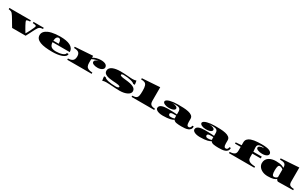

<svg xmlns="http://www.w3.org/2000/svg" viewBox="497 -3447 9816 6152"><g transform="rotate(30 5405.0 -371.5)"><path d="M400.4 0Q368.2 -51.8 334 -110.6Q299.8 -169.4 263.2 -231Q230.5 -286.1 200.4 -333Q170.4 -379.9 146.5 -407.2Q128.9 -427.7 102.8 -440.4Q76.7 -453.1 50.3 -459.2Q23.9 -465.3 4.9 -465.3V-511.2H798.8V-465.3Q775.9 -465.3 744.9 -461.9Q713.9 -458.5 690.4 -449.5Q667 -440.4 667 -422.4Q667 -398.4 731.9 -275.9Q761.2 -221.2 795.7 -162.8Q830.1 -104.5 856.9 -63.5Q870.1 -80.6 897 -129.9Q923.8 -179.2 957 -246.1Q989.3 -310.5 1009.5 -358.9Q1029.8 -407.2 1029.8 -420.4Q1029.8 -437 1010 -446.8Q990.2 -456.5 960 -460.9Q929.7 -465.3 897.9 -465.3V-511.2H1275.4V-465.3Q1232.4 -465.3 1188 -452.6Q1143.6 -439.9 1114.7 -399.4Q1091.3 -366.7 1066.9 -321.5Q1042.5 -276.4 1014.6 -221.2Q987.8 -168 959.2 -111.6Q930.7 -55.2 900.4 0Z M1893.1 22Q1752.9 22 1638.9 8.3Q1524.9 -5.4 1444.3 -36.6Q1363.8 -67.9 1319.8 -118.4Q1275.9 -168.9 1275.9 -243.2Q1275.9 -315.9 1321.8 -371.3Q1367.7 -426.8 1449.2 -462.4Q1504.4 -486.8 1571.3 -502Q1638.2 -517.6 1716.3 -525.4Q1794.4 -533.2 1880.4 -533.2Q1995.1 -533.2 2088.4 -517.1Q2181.6 -501 2248 -467.3Q2314 -433.1 2350.1 -379.9Q2386.2 -326.7 2386.2 -252.4H1749.5Q1756.3 -140.1 1814 -94.2Q1871.6 -48.3 1993.7 -48.3Q2052.7 -48.3 2109.9 -56.9Q2167 -65.4 2214.4 -82Q2262.2 -98.1 2292.2 -123.5Q2322.3 -148.9 2322.3 -181.2H2386.2Q2386.2 -127.4 2343.8 -88.6Q2301.3 -49.8 2232.9 -25.9Q2164.1 -2 2076.2 10Q1988.3 22 1893.1 22ZM1749 -307.1H1946.8Q1946.8 -351.6 1939.7 -383.1Q1932.6 -414.6 1920.9 -434.6Q1908.7 -454.6 1892.1 -464.1Q1875.5 -473.6 1856.4 -473.6Q1835.4 -473.6 1816.7 -464.1Q1797.9 -454.6 1783.7 -434.6Q1769 -414.1 1760 -382.6Q1751 -351.1 1749 -307.1Z M2439.9 0V-45.9Q2527.3 -49.3 2576.7 -74Q2626 -98.6 2646 -143.3Q2666 -188 2666 -251.5Q2666 -349.1 2613.5 -392.1Q2561 -435.1 2439.9 -435.1V-481L3095.2 -524.9V-452.6Q3150.4 -491.2 3229.5 -512.2Q3308.6 -533.2 3385.3 -533.2Q3445.8 -533.2 3490 -522.9Q3534.2 -512.7 3563.5 -494.1Q3620.1 -457 3620.1 -391.1Q3620.1 -340.8 3563 -303.2Q3535.2 -285.2 3494.4 -273.7Q3453.6 -262.2 3401.4 -262.2Q3307.6 -262.2 3250 -290.5Q3192.9 -317.9 3192.9 -363.3Q3192.9 -398.4 3219.5 -420.9Q3246.1 -443.4 3286.1 -454.6Q3326.2 -465.8 3366.2 -466.3Q3277.8 -466.3 3216.1 -450.4Q3154.3 -434.6 3095.2 -398.4V-255.9Q3095.2 -186 3118.2 -140.9Q3141.1 -95.7 3195.3 -72.8Q3249.5 -49.8 3342.8 -45.9V0Z M3752.4 27.3Q3747.1 15.6 3742.4 -6.1Q3737.8 -27.8 3734.4 -52.5Q3731 -77.1 3729.2 -98.9Q3727.5 -120.6 3727.5 -132.3H3787.6Q3800.8 -110.4 3837.9 -92.3Q3875 -74.2 3931.2 -61.5Q4046.4 -35.2 4216.8 -35.2Q4264.6 -35.2 4293 -47.9Q4320.8 -60.5 4320.8 -79.6Q4320.8 -96.2 4303.5 -106.2Q4286.1 -116.2 4256.3 -122.6Q4216.8 -130.9 4161.1 -134.3Q4105.5 -137.7 4042.7 -142.1Q3980 -146.5 3919.4 -156.7Q3859.9 -167 3810.1 -186Q3760.3 -205.1 3730.7 -238.8Q3701.2 -272.5 3701.2 -325.7Q3701.2 -380.9 3733.2 -420.2Q3765.1 -459.5 3821.8 -484.9Q3877 -509.3 3950.2 -521.2Q4023.4 -533.2 4107.9 -533.2Q4173.3 -533.2 4239.5 -529.5Q4305.7 -525.9 4366.2 -521.5Q4427.2 -517.1 4476.8 -513.4Q4526.4 -509.8 4554.7 -509.8Q4588.4 -509.8 4628.2 -514.9Q4668 -520 4689.9 -533.7Q4697.3 -518.1 4702.9 -489.3Q4708.5 -460.4 4711.7 -431.6Q4714.8 -402.8 4714.8 -386.2H4656.2Q4646.5 -402.3 4611.1 -419.9Q4575.7 -437.5 4521 -451.2Q4466.3 -465.3 4396.2 -474.1Q4326.2 -482.9 4247.6 -482.9Q4236.8 -482.9 4218.8 -480.2Q4200.7 -477.5 4186.3 -469.2Q4171.9 -460.9 4171.9 -442.9Q4171.9 -426.8 4188.5 -416.5Q4205.1 -406.2 4233.9 -399.4Q4262.7 -392.6 4300.8 -387.9Q4338.9 -383.3 4381.8 -378.9Q4424.8 -374 4470.2 -368.2Q4515.6 -362.3 4558.6 -352.5Q4616.7 -339.8 4664.3 -317.9Q4711.9 -295.9 4740.2 -261Q4768.6 -226.1 4768.6 -173.3Q4768.6 -130.9 4740 -95.2Q4711.4 -59.6 4660.2 -33.7Q4608.9 -7.3 4538.6 7.3Q4468.3 22 4384.8 22Q4316.4 22 4249.8 18.6Q4183.1 15.1 4119.6 10.7Q4056.2 6.3 3996.1 2.9Q3936 -0.5 3881.3 -0.5Q3849.1 -0.5 3811.5 5.6Q3773.9 11.7 3752.4 27.3Z M4819.8 0V-45.9Q4841.8 -46.9 4860.8 -48.6Q4879.9 -50.3 4896.5 -52.7Q4962.9 -63 4991.2 -102.1Q5005.9 -120.6 5015.6 -154.8Q5024.4 -187.5 5027.8 -233.9Q5031.2 -280.3 5031.2 -343.8Q5031.2 -407.7 5026.4 -451.7Q5017.1 -542 4982.4 -584Q4965.3 -604.5 4939.9 -617.2Q4914.6 -628.9 4881.1 -633.5Q4847.7 -638.2 4805.2 -638.2V-683.6L5460.4 -727.5V-229.5Q5460.4 -166 5477.5 -126.7Q5494.6 -87.4 5537.6 -68.4Q5580.6 -49.3 5658.2 -45.9V0Z M5983.9 22Q5907.2 22 5844.7 6.6Q5782.2 -8.8 5745.4 -38.1Q5708.5 -67.4 5708.5 -107.9Q5708.5 -150.9 5734.9 -179.2Q5761.2 -207.5 5804.7 -224.1Q5848.1 -240.2 5904.1 -246.8Q5960 -253.4 6019 -253.4Q6089.8 -253.4 6155.3 -251.7Q6220.7 -250 6273.7 -247.1Q6326.7 -244.1 6359.4 -240.2V-346.2Q6359.4 -423.3 6314.9 -455.6Q6292.5 -471.7 6257.1 -479Q6221.7 -486.3 6173.8 -486.3Q6102.5 -486.3 6040 -482.4Q6133.3 -482.4 6189.9 -456.8Q6246.6 -431.2 6246.6 -388.7Q6246.6 -356.4 6216.3 -334.5Q6186 -312.5 6134.8 -301.5Q6083.5 -290.5 6020.5 -290.5Q5977.1 -290.5 5937.7 -298.8Q5898.4 -307.1 5868.2 -321.8Q5837.9 -335.9 5820.1 -355.7Q5802.2 -375.5 5802.2 -398.4Q5802.2 -434.1 5842.8 -460Q5883.3 -485.8 5946.3 -502Q6007.3 -517.6 6078.9 -525.4Q6150.4 -533.2 6227.1 -533.2Q6329.6 -533.2 6429.4 -529.8Q6529.3 -526.4 6619.1 -506.8Q6702.6 -488.8 6755.4 -448Q6808.1 -407.2 6808.1 -335.9V-219.2Q6808.1 -173.8 6814.2 -146Q6820.3 -118.2 6831.1 -102.5Q6841.8 -87.4 6856.4 -82Q6871.1 -76.7 6887.7 -76.7Q6918.5 -76.7 6941.4 -101.6Q6964.4 -126.5 6966.3 -173.8H7021.5Q7021.5 -103.5 6989.7 -65.4Q6958 -27.3 6915 -10.3Q6863.3 10.7 6802.5 16.4Q6741.7 22 6672.4 22Q6561.5 22 6486.6 8.8Q6411.6 -4.4 6380.4 -54.7Q6359.9 -40.5 6328.4 -27.1Q6296.9 -13.7 6250 -2.4Q6202.6 8.3 6137.2 15.1Q6071.8 22 5983.9 22ZM6221.7 -69.3Q6250 -69.3 6286.4 -72.8Q6322.8 -76.2 6364.3 -93.3Q6359.4 -112.3 6359.4 -141.1V-193.4Q6338.4 -194.3 6316.9 -194.6Q6295.4 -194.8 6275.4 -194.8Q6242.2 -194.8 6217 -192.4Q6191.9 -189.9 6174.8 -183.1Q6140.6 -168.5 6140.6 -131.8Q6140.6 -112.3 6158.4 -90.8Q6176.3 -69.3 6221.7 -69.3Z M7357.9 22Q7281.2 22 7218.8 6.6Q7156.2 -8.8 7119.4 -38.1Q7082.5 -67.4 7082.5 -107.9Q7082.5 -150.9 7108.9 -179.2Q7135.3 -207.5 7178.7 -224.1Q7222.2 -240.2 7278.1 -246.8Q7334 -253.4 7393.1 -253.4Q7463.9 -253.4 7529.3 -251.7Q7594.7 -250 7647.7 -247.1Q7700.7 -244.1 7733.4 -240.2V-346.2Q7733.4 -423.3 7689 -455.6Q7666.5 -471.7 7631.1 -479Q7595.7 -486.3 7547.9 -486.3Q7476.6 -486.3 7414.1 -482.4Q7507.3 -482.4 7564 -456.8Q7620.6 -431.2 7620.6 -388.7Q7620.6 -356.4 7590.3 -334.5Q7560.1 -312.5 7508.8 -301.5Q7457.5 -290.5 7394.5 -290.5Q7351.1 -290.5 7311.8 -298.8Q7272.5 -307.1 7242.2 -321.8Q7211.9 -335.9 7194.1 -355.7Q7176.3 -375.5 7176.3 -398.4Q7176.3 -434.1 7216.8 -460Q7257.3 -485.8 7320.3 -502Q7381.3 -517.6 7452.9 -525.4Q7524.4 -533.2 7601.1 -533.2Q7703.6 -533.2 7803.5 -529.8Q7903.3 -526.4 7993.2 -506.8Q8076.7 -488.8 8129.4 -448Q8182.1 -407.2 8182.1 -335.9V-219.2Q8182.1 -173.8 8188.2 -146Q8194.3 -118.2 8205.1 -102.5Q8215.8 -87.4 8230.5 -82Q8245.1 -76.7 8261.7 -76.7Q8292.5 -76.7 8315.4 -101.6Q8338.4 -126.5 8340.3 -173.8H8395.5Q8395.5 -103.5 8363.8 -65.4Q8332 -27.3 8289.1 -10.3Q8237.3 10.7 8176.5 16.4Q8115.7 22 8046.4 22Q7935.5 22 7860.6 8.8Q7785.6 -4.4 7754.4 -54.7Q7733.9 -40.5 7702.4 -27.1Q7670.9 -13.7 7624 -2.4Q7576.7 8.3 7511.2 15.1Q7445.8 22 7357.9 22ZM7595.7 -69.3Q7624 -69.3 7660.4 -72.8Q7696.8 -76.2 7738.3 -93.3Q7733.4 -112.3 7733.4 -141.1V-193.4Q7712.4 -194.3 7690.9 -194.6Q7669.4 -194.8 7649.4 -194.8Q7616.2 -194.8 7591.1 -192.4Q7565.9 -189.9 7548.8 -183.1Q7514.6 -168.5 7514.6 -131.8Q7514.6 -112.3 7532.5 -90.8Q7550.3 -69.3 7595.7 -69.3Z M8422.9 0V-45.9Q8551.3 -50.8 8601.6 -92.8Q8627.4 -114.3 8638.2 -147.9Q8648.9 -181.6 8648.9 -229.5V-361.3H8437.5V-407.2L8648.9 -421.9V-528.8Q8648.9 -601.6 8690.9 -649.9Q8732.9 -698.2 8807.6 -724.6Q8856 -741.7 8918.5 -752.9Q8979.5 -763.2 9049.8 -767.3Q9120.1 -771.5 9197.3 -771.5Q9392.6 -771.5 9480.5 -731.9Q9568.4 -692.4 9568.4 -627.9Q9568.4 -577.6 9511.2 -545.4Q9483.4 -529.3 9442.9 -520.3Q9402.3 -511.2 9350.1 -511.2Q9302.7 -511.2 9261.5 -519Q9220.2 -526.9 9189.5 -540Q9158.7 -553.2 9141.1 -570.6Q9123.5 -587.9 9123.5 -607.4Q9123.5 -647 9172.4 -672.4Q9196.8 -685.1 9233.2 -691.9Q9269.5 -698.7 9317.9 -698.7Q9280.3 -714.4 9232.4 -714.4Q9162.6 -714.4 9127 -698.2Q9091.3 -682.1 9078.9 -654.3Q9066.4 -626.5 9066.4 -591.3Q9066.4 -561 9069.3 -529.3Q9072.3 -497.6 9075.2 -471.4Q9078.1 -445.3 9078.1 -431.6V-428.7H9390.1V-361.3H9078.1V-229.5Q9078.1 -160.2 9109.9 -121.6Q9141.6 -83 9205.1 -66.4Q9268.6 -49.8 9362.8 -45.9V0Z M9864.3 22Q9752.9 22 9669.7 -16.1Q9586.4 -54.2 9540.5 -117.2Q9494.6 -180.2 9494.6 -254.9Q9494.6 -326.2 9523.4 -378.7Q9552.2 -431.2 9603 -465.3Q9653.8 -499.5 9720.2 -516.4Q9786.6 -533.2 9861.3 -533.2Q9937.5 -533.2 9992.9 -525.4Q10048.3 -517.6 10090.6 -502.4Q10132.8 -487.3 10168 -465.3V-476.6Q10168 -571.8 10115.2 -606.4Q10087.9 -624.5 10045.2 -631.3Q10002.4 -638.2 9941.9 -638.2V-683.6L10606.9 -727.5V-228.5Q10606.9 -212.9 10607.4 -198.5Q10607.9 -184.1 10608.9 -171.4Q10612.8 -119.1 10637.2 -91.8Q10674.3 -49.3 10798.3 -44.9V1Q10747.1 1 10675.3 2Q10603.5 2.9 10510.3 4.9Q10417.5 6.8 10352.5 7.8Q10287.6 8.8 10247.1 8.8Q10225.6 8.8 10206.1 -11.5Q10186.5 -31.7 10176.8 -57.1Q10158.7 -40.5 10134 -26.1Q10109.4 -11.7 10073.2 -1Q10036.6 9.8 9985.6 15.9Q9934.6 22 9864.3 22ZM10048.8 -61.5Q10086.9 -61.5 10118.7 -77.4Q10150.4 -93.3 10168 -120.1V-402.3Q10135.3 -432.1 10102.1 -444.3Q10068.8 -456.5 10043 -456.5Q10003.9 -456.5 9986.8 -407.2Q9969.2 -358.4 9969.2 -256.8Q9969.2 -211.4 9972.9 -175.3Q9976.6 -139.2 9985.8 -113.8Q10004.9 -61.5 10048.8 -61.5Z"/></g></svg>

Font: Asset
Style: Regular
Weight: 400
Version: Version 1.003; ttfautohint (v1.8.4.7-5d5b)